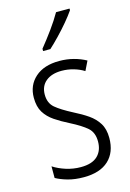

<svg xmlns="http://www.w3.org/2000/svg" viewBox="-119 -824 605 893"><g transform="rotate(-15 184.0 -377.5)"><path d="M332 -136Q332 -67 290.5 -28.5Q249 10 171 10Q128 10 94.5 0.5Q61 -9 38 -22V-78Q64 -61 98.5 -50Q133 -39 170 -39Q224 -39 250.5 -64.5Q277 -90 277 -134Q277 -177 251 -200Q225 -223 172 -250Q134 -269 104.5 -289Q75 -309 58 -336.5Q41 -364 41 -407Q41 -467 83 -504.5Q125 -542 199 -542Q235 -542 267.5 -533.5Q300 -525 327 -510L305 -465Q283 -479 255 -487Q227 -495 198 -495Q150 -495 122 -472Q94 -449 94 -408Q94 -367 120.5 -344.5Q147 -322 201 -294Q239 -275 268 -255Q297 -235 314.5 -207Q332 -179 332 -136ZM309 -757Q294 -735 270.5 -707Q247 -679 221 -652Q195 -625 174 -606H139V-617Q169 -654 196.5 -692Q224 -730 244 -765H309Z"/></g></svg>

Font: Noto Sans Gurmukhi UI Condensed Light
Style: Regular
Weight: 300
Width: 3
Designer: Jelle Bosma - Monotype Design Team
Foundry: Monotype Imaging Inc.
Version: Version 2.004; ttfautohint (v1.8.4.7-5d5b)